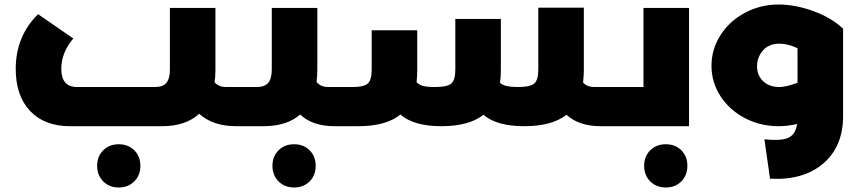

<svg xmlns="http://www.w3.org/2000/svg" viewBox="-20 -560 3814 852"><path d="M1063 -173.8Q1072.3 -173.8 1077.6 -150.4Q1083 -127 1083 -87.9Q1083 -47.4 1077.6 -23.7Q1072.3 0 1063 0H1027.8Q924.8 0 863.8 -55.2Q804.2 0 699.2 0H291Q177.2 0 113.5 -67.6Q49.8 -135.3 49.8 -253.9Q49.8 -399.4 148.9 -497.1L305.2 -389.2Q252 -326.2 252 -254.9Q252 -173.8 321.8 -173.8H668Q702.6 -173.8 718.3 -192.4Q733.9 -210.9 733.9 -251V-524.9H936V-250Q936 -217.8 932.1 -194.8Q950.2 -173.8 984.9 -173.8ZM438 106.9Q464.8 80.1 506.8 80.1Q548.8 80.1 575.9 106.9Q603 133.8 603 175.8Q603 217.8 575.9 244.9Q548.8 272 506.8 272Q464.8 272 438 244.9Q411.1 217.8 411.1 175.8Q411.1 133.8 438 106.9Z M1516.1 -173.8Q1525.4 -173.8 1530.8 -150.4Q1536.1 -127 1536.1 -87.9Q1536.1 -47.4 1530.8 -23.7Q1525.4 0 1516.1 0H1464.8Q1366.7 0 1312 -51.8Q1252.9 0 1149.9 0H1063Q1053.7 0 1048.3 -23.7Q1043 -47.4 1043 -87.9Q1043 -127 1048.3 -150.4Q1053.7 -173.8 1063 -173.8H1119.1Q1154.3 -173.8 1170.2 -192.4Q1186 -210.9 1186 -251V-524.9H1388.2V-250Q1388.2 -226.6 1384.8 -196.8Q1400.9 -173.8 1438 -173.8ZM1216.1 106.9Q1243.2 80.1 1285.2 80.1Q1327.1 80.1 1354 106.9Q1380.9 133.8 1380.9 175.8Q1380.9 217.8 1354 244.9Q1327.1 272 1285.2 272Q1243.2 272 1216.1 244.9Q1189 217.8 1189 175.8Q1189 133.8 1216.1 106.9Z M2728.5 -173.8Q2737.8 -173.8 2743.2 -150.4Q2748.5 -127 2748.5 -87.9Q2748.5 -47.4 2743.2 -23.7Q2737.8 0 2728.5 0H2645.5Q2548.8 0 2493.7 -50.8Q2429.7 0 2306.6 0Q2183.6 0 2125.5 -50.8Q2061.5 0 1938.5 0Q1815.9 0 1756.8 -51.8Q1693.4 0 1570.8 0H1515.6Q1506.3 0 1501 -23.7Q1495.6 -47.4 1495.6 -87.9Q1495.6 -127 1501 -150.4Q1506.3 -173.8 1515.6 -173.8H1545.4Q1595.7 -173.8 1612.5 -189.9Q1629.4 -206.1 1629.4 -251V-425.8H1831.5V-250Q1831.5 -221.7 1828.6 -195.8Q1838.4 -183.6 1857.2 -178.7Q1876 -173.8 1909.7 -173.8Q1964.4 -173.8 1982.4 -189.2Q2000.5 -204.6 2000.5 -251V-476.1H2202.6V-250Q2202.6 -215.8 2198.7 -192.9Q2216.3 -173.8 2277.8 -173.8Q2332.5 -173.8 2350.6 -189.2Q2368.7 -204.6 2368.7 -251V-525.9H2570.8V-250Q2570.8 -225.6 2567.4 -193.8Q2584.5 -173.8 2618.7 -173.8Z M2835.4 -524.9H3037.6V0H2728.5Q2719.2 0 2713.9 -23.7Q2708.5 -47.4 2708.5 -87.9Q2708.5 -127 2713.9 -150.4Q2719.2 -173.8 2728.5 -173.8H2835.4ZM2865.5 106.9Q2892.6 80.1 2934.6 80.1Q2976.6 80.1 3003.4 106.9Q3030.3 133.8 3030.3 175.8Q3030.3 217.8 3003.4 244.9Q2976.6 272 2934.6 272Q2892.6 272 2865.5 244.9Q2838.4 217.8 2838.4 175.8Q2838.4 133.8 2865.5 106.9Z M3719.2 -434.1 3721.2 -433.1V-44.9Q3721.2 90.3 3632.8 165.8Q3544.4 241.2 3397 232.9L3372.1 58.1Q3445.3 65.9 3477.5 51.8Q3509.8 37.6 3517.1 -9.8Q3474.6 0 3435.1 0Q3354.5 0 3285.9 -35.6Q3217.3 -71.3 3177.2 -133.1Q3137.2 -194.8 3137.2 -268.1Q3137.2 -341.3 3177.2 -404.1Q3217.3 -466.8 3285.9 -503.4Q3354.5 -540 3435.1 -540Q3508.3 -540 3588.6 -511Q3668.9 -481.9 3719.2 -434.1ZM3339.4 -266.1Q3339.4 -225.1 3366.7 -199.5Q3394 -173.8 3438 -173.8Q3468.8 -173.8 3519 -192.9V-346.2Q3476.6 -366.2 3439 -366.2Q3391.6 -366.2 3365.5 -335.9Q3339.4 -305.7 3339.4 -266.1Z"/></svg>

Font: Montserrat-Arabic ExtraBold
Style: Regular
Weight: 800
Designer: Mohamed Gaber
Foundry: Kief Type Foundry
Version: Version 5.008;PS 005.008;hotconv 1.0.88;makeotf.lib2.5.64775